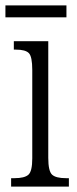

<svg xmlns="http://www.w3.org/2000/svg" viewBox="-22 -688 283 708"><path d="M19 0V-31H32Q68 -31 82.5 -43.5Q97 -56 97 -104V-430Q97 -479 84.5 -492Q72 -505 37 -505H29V-536H156V-106Q156 -57 170 -44Q184 -31 221 -31H232V0ZM-2 -624V-668H223V-624Z"/></svg>

Font: Noto Serif Ethiopic ExtraCondensed Light
Style: Regular
Weight: 300
Width: 2
Designer: Monotype Design Team
Foundry: Monotype Imaging Inc.
Version: Version 2.102; ttfautohint (v1.8.4.7-5d5b)